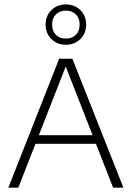

<svg xmlns="http://www.w3.org/2000/svg" viewBox="-20 -866 608 886"><path d="M18.5 0 253 -595H314L549.5 0H502L278 -572.5H288.5L64.5 0ZM128.5 -202.5 140.5 -242H427L438 -202.5ZM284 -659.5Q244 -659.5 217.2 -686Q190.5 -712.5 190.5 -752.5Q190.5 -793 217.2 -819.2Q244 -845.5 284 -845.5Q324.5 -845.5 351 -819.2Q377.5 -793 377.5 -752.5Q377.5 -712.5 351 -686Q324.5 -659.5 284 -659.5ZM284 -688Q312 -688 329.8 -705.2Q347.5 -722.5 347.5 -752.5Q347.5 -782.5 329.8 -799.8Q312 -817 284 -817Q256 -817 238.2 -799.8Q220.5 -782.5 220.5 -752.5Q220.5 -722.5 238.2 -705.2Q256 -688 284 -688Z"/></svg>

Font: Encode Sans SC ExtraLight
Style: Regular
Weight: 250
Designer: Multiple Designers
Foundry: Impallari Type
Version: Version 3.002